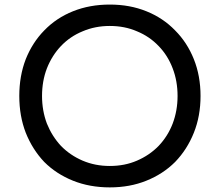

<svg xmlns="http://www.w3.org/2000/svg" viewBox="-20 -811 961 841"><path d="M460.9 9.8Q373 9.8 299.8 -19.5Q226.6 -48.8 173.8 -101.6Q122.1 -156.2 92.8 -229.5Q64.5 -302.7 64.5 -390.6Q64.5 -478.5 92.8 -551.8Q122.1 -625 173.8 -677.7Q226.6 -732.4 299.8 -761.7Q373 -791 460.9 -791Q548.8 -791 621.1 -761.7Q694.3 -732.4 747.1 -677.7Q799.8 -625 829.1 -551.8Q858.4 -478.5 858.4 -390.6Q858.4 -302.7 829.1 -229.5Q799.8 -156.2 747.1 -101.6Q694.3 -48.8 621.1 -19.5Q548.8 9.8 460.9 9.8ZM460.9 -84Q526.4 -84 580.1 -107.4Q634.8 -130.9 674.8 -171.9Q714.8 -213.9 736.3 -269.5Q757.8 -326.2 757.8 -390.6Q757.8 -456.1 736.3 -511.7Q714.8 -568.4 674.8 -609.4Q634.8 -651.4 580.1 -673.8Q526.4 -697.3 460.9 -697.3Q396.5 -697.3 341.8 -673.8Q287.1 -651.4 247.1 -609.4Q208 -568.4 185.5 -511.7Q164.1 -456.1 164.1 -390.6Q164.1 -326.2 185.5 -269.5Q208 -213.9 247.1 -171.9Q287.1 -130.9 341.8 -107.4Q396.5 -84 460.9 -84Z"/></svg>

Font: Abed
Style: Bold
Weight: 700
Designer: Johan Aakerlund
Version: Version 3.105